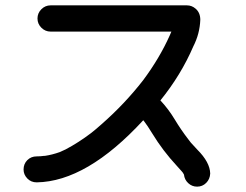

<svg xmlns="http://www.w3.org/2000/svg" viewBox="-20 -668 920 717"><path d="M716 29Q697 29 683 16Q669 3 667 -16Q663 -24 658 -29L640 -49Q588 -105 549 -169Q530 -200 519 -214L515 -219Q304 10 117 13Q96 13 82 -1.5Q68 -16 68 -35Q68 -56 82 -70Q96 -84 117 -84Q131 -84 145 -86H148Q175 -90 203 -100L225 -110Q274 -136 320 -171Q338 -185 358 -203Q446 -280 515 -369Q576 -451 614 -536L620 -550H169Q149 -550 134.5 -564.5Q120 -579 120 -599Q120 -619 134.5 -633.5Q149 -648 169 -648H678Q696 -648 710 -636Q728 -621 728 -594Q726 -542 702 -495Q656 -388 579 -293Q609 -261 632.5 -222Q656 -183 683 -148L693 -135L717 -109Q764 -62 765 -20Q764 1 750 15Q736 29 716 29Z"/></svg>

Font: Bad Comic
Style: Regular
Weight: 400
Designer: GGBotNet
Foundry: f0n7
Version: 0.9